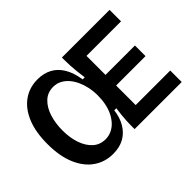

<svg xmlns="http://www.w3.org/2000/svg" viewBox="-127 -949 1242 1242"><g transform="rotate(-45 494.0 -328.0)"><path d="M308 16Q235 16 177 -23.5Q119 -63 85.5 -140.5Q52 -218 52 -330Q52 -441 84 -517Q116 -593 172.5 -632.5Q229 -672 303 -672Q358 -672 400.5 -649.5Q443 -627 470.5 -581.5Q498 -536 509 -465H528Q524 -495 520.5 -525Q517 -555 515.5 -583.5Q514 -612 514 -638V-660H634V0H519V-33Q519 -54 520.5 -77.5Q522 -101 524.5 -127Q527 -153 531 -179H512Q505 -120 478.5 -75.5Q452 -31 409.5 -7.5Q367 16 308 16ZM568 0V-105H950V0ZM340 -86Q369 -86 394.5 -97.5Q420 -109 440.5 -130.5Q461 -152 475.5 -181Q490 -210 497.5 -245.5Q505 -281 505 -321V-330Q505 -361 498 -395Q491 -429 477.5 -459.5Q464 -490 444.5 -513.5Q425 -537 398.5 -551.5Q372 -566 340 -566Q288 -566 253 -532.5Q218 -499 200.5 -444Q183 -389 183 -323Q183 -256 201.5 -202.5Q220 -149 255 -117.5Q290 -86 340 -86ZM568 -284V-381H903V-284ZM568 -555V-660H950V-555Z"/></g></svg>

Font: Bricolage Grotesque SemiBold
Style: Regular
Weight: 600
Designer: Mathieu Triay
Foundry: Atelier Triay
Version: Version 1.000;gftools[0.9.30]